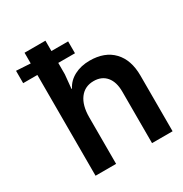

<svg xmlns="http://www.w3.org/2000/svg" viewBox="-171 -866 947 995"><g transform="rotate(-30 303.0 -368.0)"><path d="M240 -674H340V-603H240V-535L232 -452H235Q254 -490 294 -511Q334 -532 386 -532Q476 -532 526 -479.5Q576 -427 576 -333V0H453V-308Q453 -366 426 -398Q399 -430 351 -430Q298 -430 268 -390Q238 -350 238 -278V0H115V-603H30V-677L115 -672V-736H240Z"/></g></svg>

Font: Non Bureau Medium
Style: Regular
Weight: 500
Designer: Jona Saucedo
Foundry: Non Foundry
Version: Version 1.000; ttfautohint (v1.8.4)